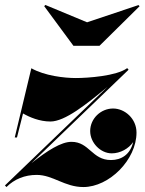

<svg xmlns="http://www.w3.org/2000/svg" viewBox="-60 -745 586 775"><path d="M291.5 -655 123 -725 118.5 -720 236.5 -560H341.5L503.5 -720L499 -724.5ZM-0.5 -190H8.5L33 -287C59 -272 99.5 -254.5 143.5 -254.5C202 -254.5 289 -324 374 -394.5L-40 3.5L-34 10C-2 -22 40 -39 88 -39C154 -39 200.5 10 276.5 10C380.5 10 491 -100 491 -210C491 -266 444 -307 396.5 -307C346.5 -307 304 -266 304 -216C304 -168.5 346 -126 391 -126C425.5 -126 459.5 -145 477.5 -171.5C465.5 -120.5 429 -99 388 -99C311 -99 301 -172.5 228.5 -172.5C187 -172.5 131.5 -137.5 66.5 -86L459 -463.5L453.5 -470C410 -438 294 -430 246 -430C200 -430 120 -439 66.5 -469.5Z"/></svg>

Font: Bodoni* 24pt Fatface
Style: Italic
Weight: 900
Italic angle: -13°
Version: Version 2.3